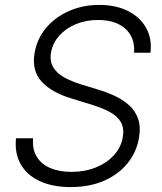

<svg xmlns="http://www.w3.org/2000/svg" viewBox="-20 -758 665 790"><path d="M270.5 11.7Q195.3 11.7 142.6 -13.2Q89.8 -38.1 64.7 -83.3Q39.6 -128.4 45.9 -189H116.2Q112.3 -144 131.1 -113.3Q149.9 -82.5 186.8 -66.7Q223.6 -50.8 273.9 -50.8Q328.6 -50.8 373.8 -68.8Q418.9 -86.9 448.7 -119.4Q478.5 -151.9 485.4 -194.8Q491.2 -231 477.5 -255.1Q463.9 -279.3 433.1 -296.4Q402.3 -313.5 356.4 -327.6L274.9 -352.5Q192.4 -377.4 151.4 -422.1Q110.4 -466.8 122.1 -538.6Q131.8 -597.7 169.2 -642.6Q206.5 -687.5 263.7 -712.6Q320.8 -737.8 388.7 -737.8Q457.5 -737.8 507.3 -712.4Q557.1 -687 581.5 -642.8Q606 -598.6 599.1 -541H531.7Q536.1 -603 496.1 -639.4Q456.1 -675.8 383.3 -675.8Q333 -675.8 291.7 -658.4Q250.5 -641.1 223.4 -610.6Q196.3 -580.1 189.9 -541.5Q184.1 -504.9 199.7 -480Q215.3 -455.1 245.8 -438.7Q276.4 -422.4 312.5 -411.1L385.7 -388.7Q421.9 -377.9 454.6 -362.3Q487.3 -346.7 512 -324.2Q536.6 -301.8 548.1 -269.5Q559.6 -237.3 552.2 -193.4Q543 -134.3 506.1 -87.9Q469.2 -41.5 409.4 -14.9Q349.6 11.7 270.5 11.7Z"/></svg>

Font: Inter 17pt Light
Style: Italic
Weight: 300
Italic angle: -9.3988°
Version: Version 4.001;git-66647c0bb